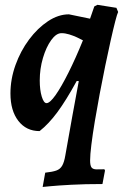

<svg xmlns="http://www.w3.org/2000/svg" viewBox="-20 -524 511 785"><path d="M275.7 -49.2 302.1 -192.4 293.7 -192.9Q249.8 -112.8 214.3 -64.9Q178.8 -17 141.9 12Q87.4 12 55 -29.8Q22.7 -71.5 22.7 -141.7Q22.7 -200.7 43.4 -258.2Q64 -315.6 98.8 -362.3Q133.6 -409 176.1 -437.2Q218.6 -465.4 261.9 -465.4L348.2 -447.6L365.6 -497.8L378.4 -504.3L456 -492L463 -475Q459.2 -467.9 451.2 -437Q443.2 -406.1 432.6 -358.9Q421.9 -311.7 410.4 -255.6Q398.8 -199.6 387.8 -141.1Q376.8 -82.7 367.8 -28.8Q358.8 25.1 353.6 67.3Q348.4 109.4 348.4 132.3Q348.4 152.7 354.2 160.6Q360.1 168.5 375.3 168.5L406.8 168.1L409.3 173.2L398.9 228.4Q327.1 228.4 271.6 231.4Q216.2 234.4 185.3 237.4Q154.4 240.4 154.4 240.4L164.9 182Q194.2 178.9 210.1 173.3Q226 167.8 234.2 153.4Q242.5 139 247.1 111.3ZM170.3 -102.3Q184 -102.3 207.5 -135.7Q230.9 -169 260 -227.2Q289.2 -285.3 319.1 -359.1Q309.2 -364.6 294.4 -371.4Q279.5 -378.2 263.1 -383.3Q246.6 -388.4 231.4 -388.4Q209.7 -388.4 189.2 -359.8Q168.7 -331.2 155.6 -287Q142.5 -242.8 142.5 -194.8Q142.5 -156.5 150.6 -129.4Q158.8 -102.3 170.3 -102.3Z"/></svg>

Font: Alegreya
Style: Italic
Weight: 400
Italic angle: -7°
Designer: Juan Pablo del Peral
Foundry: Huerta Tipografica
Version: Version 2.009